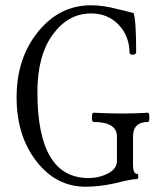

<svg xmlns="http://www.w3.org/2000/svg" viewBox="-20 -696 599 729"><path d="M305 13Q193 13 118 -84Q43 -181 43 -326Q43 -475 124.5 -575.5Q206 -676 326 -676Q372 -676 428 -661Q441 -658 455.5 -654.5Q470 -651 477 -649Q484 -647 487 -647Q497 -620 497 -498Q497 -492 490.5 -489.5Q484 -487 478 -489Q472 -491 472 -495Q471 -560 430 -602.5Q389 -645 326 -645Q239 -645 180.5 -565Q122 -485 122 -346Q122 -20 316 -20Q356 -20 390 -37.5Q424 -55 424 -85V-177Q424 -233 335 -233Q329 -233 329 -250.5Q329 -268 335 -268Q391 -265 445 -265Q493 -265 542 -268Q547 -268 547 -250.5Q547 -233 542 -233Q485 -233 485 -177V-71Q485 -36 500 -36Q505 -36 505 -26Q505 -16 500 -16Q478 -16 416 0Q357 13 305 13Z"/></svg>

Font: Junicode Cond Light
Style: Regular
Weight: 300
Width: 3
Designer: Peter S. Baker
Version: Version 2.201